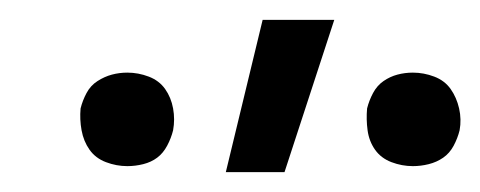

<svg xmlns="http://www.w3.org/2000/svg" viewBox="-20 -773 483 193"><path d="M395 -606Q384 -606 373.5 -610Q363 -614 357 -622.5Q351 -631 349.5 -642Q348 -653 349 -664Q351 -672 355 -679.5Q359 -687 365.5 -691.5Q372 -696 379.5 -698Q387 -700 395 -700Q406 -700 416.5 -696Q427 -692 433 -683.5Q439 -675 441.5 -664Q444 -653 442 -642Q440 -634 436 -626.5Q432 -619 425.5 -614.5Q419 -610 411 -608Q403 -606 395 -606ZM108 -606Q97 -606 86.5 -610Q76 -614 70 -622.5Q64 -631 62 -642Q60 -653 61 -664Q63 -672 67 -679.5Q71 -687 78 -691.5Q85 -696 92.5 -698Q100 -700 108 -700Q119 -700 129.5 -696Q140 -692 146 -683.5Q152 -675 154 -664Q156 -653 154 -642Q152 -634 148 -626.5Q144 -619 138 -614.5Q132 -610 124 -608Q116 -606 108 -606ZM207 -600 244 -753H316L266 -600Z"/></svg>

Font: Iosevka Aile Light
Style: Italic
Weight: 300
Italic angle: -9°
Designer: Belleve Invis
Foundry: Belleve Invis
Version: Version 31.1.0; ttfautohint (v1.8.4)